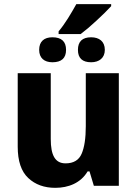

<svg xmlns="http://www.w3.org/2000/svg" viewBox="-20 -901 664 931"><path d="M396 -545.9V-289.1C396 -231 389.2 -186.5 376 -155.8C362.8 -124.5 336.4 -108.9 297.9 -108.9C247.1 -108.9 226.1 -148.4 226.1 -227.1V-545.9H65.9V-189.9C65.9 -120.1 83 -69.3 117.2 -37.6C150.9 -5.9 194.8 9.8 248 9.8C312 9.8 371.6 -13.7 404.8 -69.8H414.1L435.1 0H556.2V-545.9ZM371.1 -735.8C394 -752.9 419.4 -774.4 448.2 -801.3C477.1 -827.6 500.5 -851.1 519 -871.1V-880.9H350.1C324.7 -835.9 295.9 -786.1 264.2 -749V-735.8ZM233.9 -599.1C278.3 -599.1 300.3 -619.1 300.3 -659.2C300.3 -699.7 278.3 -720.2 233.9 -720.2C194.3 -720.2 169.9 -700.2 169.9 -659.2C169.9 -620.1 194.3 -599.1 233.9 -599.1ZM421.9 -599.1C460.9 -599.1 488.3 -620.1 488.3 -659.2C488.3 -700.2 460.9 -720.2 421.9 -720.2C379.4 -720.2 357.9 -699.7 357.9 -659.2C357.9 -619.1 379.4 -599.1 421.9 -599.1Z"/></svg>

Font: Avrile Sans
Style: Bold
Weight: 700
Designer: Monotype Design Team, Google (font), Stefan Peev (BGR Cyrillic), Cristiano Sobral (main changes)
Foundry: The Avrile Sans Project Authors
Version: Version 3.110